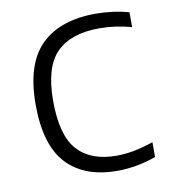

<svg xmlns="http://www.w3.org/2000/svg" viewBox="-68 -609 596 677"><g transform="rotate(-10 230.0 -270.5)"><path d="M298 9.5Q181.5 9.5 118.2 -57.8Q55 -125 55 -270.5Q55 -415.5 123 -482.5Q191 -549.5 319 -549.5Q349 -549.5 379.8 -545.5Q410.5 -541.5 437.5 -533.5V-480.5Q409 -488.5 380.8 -492.5Q352.5 -496.5 323 -496.5Q220.5 -496.5 169.2 -445Q118 -393.5 118 -272.5Q118 -148.5 165.8 -96Q213.5 -43.5 305 -43.5Q333.5 -43.5 365.8 -49.2Q398 -55 437.5 -68.5V-15.5Q369.5 9.5 298 9.5Z"/></g></svg>

Font: Encode Sans SmExp Lt
Style: Regular
Weight: 300
Width: 6
Designer: Multiple Designers
Foundry: Impallari Type
Version: Version 3.002; ttfautohint (v1.8.3) -l 8 -r 50 -G 200 -x 14 